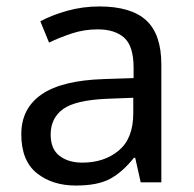

<svg xmlns="http://www.w3.org/2000/svg" viewBox="-20 -565 601 595"><path d="M288 -545Q386 -545 433 -502Q480 -459 480 -365V0H416L399 -76H395Q360 -32 321.5 -11Q283 10 215 10Q142 10 94 -28.5Q46 -67 46 -149Q46 -229 109 -272.5Q172 -316 303 -320L394 -323V-355Q394 -422 365 -448Q336 -474 283 -474Q241 -474 203 -461.5Q165 -449 132 -433L105 -499Q140 -518 188 -531.5Q236 -545 288 -545ZM314 -259Q214 -255 175.5 -227Q137 -199 137 -148Q137 -103 164.5 -82Q192 -61 235 -61Q303 -61 348 -98.5Q393 -136 393 -214V-262Z"/></svg>

Font: Noto Sans Tifinagh Air
Style: Regular
Weight: 400
Designer: JamraPatel
Foundry: JamraPatel LLC
Version: Version 2.006; ttfautohint (v1.8.4.7-5d5b)